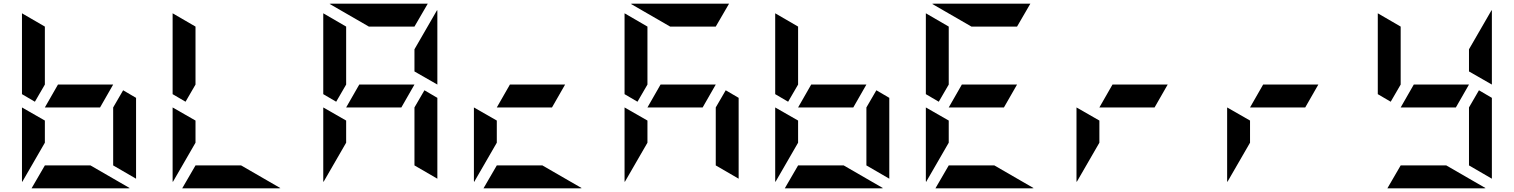

<svg xmlns="http://www.w3.org/2000/svg" viewBox="-20 -1020 8200 1040"><path d="M99 -438 223 -367V-247L100 -34Q100 -35 99.5 -37.5Q99 -40 99 -41ZM647 -531 717 -490V-52L593 -124V-438ZM522 -438H223L294 -562H593ZM169 -469 99 -510V-948L223 -876V-562ZM470 -124 683 -1Q682 -1 679.5 -0.5Q677 0 676 0H151L223 -124Z M915 -438 1039 -367V-247L916 -34Q916 -35 915.5 -37.5Q915 -40 915 -41ZM985 -469 915 -510V-948L1039 -876V-562ZM1286 -124 1499 -1Q1498 -1 1495.5 -0.5Q1493 0 1492 0H967L1039 -124Z M1731 -438 1855 -367V-247L1732 -34Q1732 -35 1731.5 -37.5Q1731 -40 1731 -41ZM2279 -531 2349 -490V-52L2225 -124V-438ZM2154 -438H1855L1926 -562H2225ZM1801 -469 1731 -510V-948L1855 -876V-562ZM2225 -633V-753L2348 -966Q2348 -965 2348.5 -962.5Q2349 -960 2349 -959V-562ZM1978 -876 1765 -999Q1766 -999 1768.5 -999.5Q1771 -1000 1772 -1000H2297L2225 -876Z M2547 -438 2671 -367V-247L2548 -34Q2548 -35 2547.5 -37.5Q2547 -40 2547 -41ZM2970 -438H2671L2742 -562H3041ZM2918 -124 3131 -1Q3130 -1 3127.5 -0.5Q3125 0 3124 0H2599L2671 -124Z M3363 -438 3487 -367V-247L3364 -34Q3364 -35 3363.5 -37.5Q3363 -40 3363 -41ZM3911 -531 3981 -490V-52L3857 -124V-438ZM3786 -438H3487L3558 -562H3857ZM3433 -469 3363 -510V-948L3487 -876V-562ZM3610 -876 3397 -999Q3398 -999 3400.5 -999.5Q3403 -1000 3404 -1000H3929L3857 -876Z M4179 -438 4303 -367V-247L4180 -34Q4180 -35 4179.5 -37.5Q4179 -40 4179 -41ZM4727 -531 4797 -490V-52L4673 -124V-438ZM4602 -438H4303L4374 -562H4673ZM4249 -469 4179 -510V-948L4303 -876V-562ZM4550 -124 4763 -1Q4762 -1 4759.5 -0.5Q4757 0 4756 0H4231L4303 -124Z M4995 -438 5119 -367V-247L4996 -34Q4996 -35 4995.5 -37.5Q4995 -40 4995 -41ZM5418 -438H5119L5190 -562H5489ZM5065 -469 4995 -510V-948L5119 -876V-562ZM5366 -124 5579 -1Q5578 -1 5575.5 -0.5Q5573 0 5572 0H5047L5119 -124ZM5242 -876 5029 -999Q5030 -999 5032.5 -999.5Q5035 -1000 5036 -1000H5561L5489 -876Z M5811 -438 5935 -367V-247L5812 -34Q5812 -35 5811.5 -37.5Q5811 -40 5811 -41ZM6234 -438H5935L6006 -562H6305Z M6627 -438 6751 -367V-247L6628 -34Q6628 -35 6627.5 -37.5Q6627 -40 6627 -41ZM7050 -438H6751L6822 -562H7121Z M7991 -531 8061 -490V-52L7937 -124V-438ZM7866 -438H7567L7638 -562H7937ZM7513 -469 7443 -510V-948L7567 -876V-562ZM7937 -633V-753L8060 -966Q8060 -965 8060.5 -962.5Q8061 -960 8061 -959V-562ZM7814 -124 8027 -1Q8026 -1 8023.5 -0.5Q8021 0 8020 0H7495L7567 -124Z"/></svg>

Font: DSEG7 Modern Mini
Style: Bold
Weight: 700
Designer: Keshikan(Twitter:@keshinomi_88pro)
Version: Version 0.46